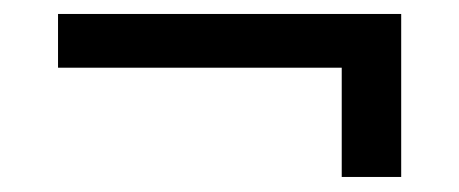

<svg xmlns="http://www.w3.org/2000/svg" viewBox="-20 -332 640 268"><path d="M457 -237.5H61V-312.5H540V-85H457Z"/></svg>

Font: JuliaMono Light
Style: Italic
Weight: 300
Italic angle: -9°
Monospace: yes
Designer: cormullion
Foundry: corm
Version: Version 0.054; ttfautohint (v1.8.4)